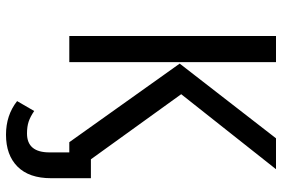

<svg xmlns="http://www.w3.org/2000/svg" viewBox="-170 -559 940 640"><g transform="rotate(90 300.0 -239.0)"><path d="M100 -689H187V0H100ZM574 61Q574 134 535.5 172.5Q497 211 429 211Q364 211 317 174L350 117Q369 130 385.5 135.5Q402 141 425 141Q488 141 488 66V0H454L192 -368L441 -689H544L294 -373L511 -72H574Z"/></g></svg>

Font: FiraDG Mono
Style: Regular
Weight: 400
Designer: Carrois Corporate & Edenspiekermann AG
Foundry: Carrois Corporate GbR & Edenspiekermann AG
Version: Version 3.206